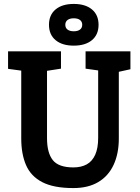

<svg xmlns="http://www.w3.org/2000/svg" viewBox="-20 -952 710 976"><path d="M353 4Q253 4 195 -26Q137 -56 112.5 -112.5Q88 -169 88 -248V-593L21 -602V-691H290V-603L219 -592V-250Q219 -175 248.5 -138Q278 -101 353 -101Q393 -101 421 -116.5Q449 -132 464 -165.5Q479 -199 479 -251V-594L415 -603V-691H643V-600L584 -587V-248Q584 -171 557.5 -114Q531 -57 479.5 -26.5Q428 4 353 4ZM229 -826Q229 -876 262.5 -904Q296 -932 355 -932Q414 -932 447.5 -904Q481 -876 481 -826Q481 -776 447.5 -748Q414 -720 355 -720Q296 -720 262.5 -748Q229 -776 229 -826ZM312 -826Q312 -810 323.5 -801.5Q335 -793 355 -793Q375 -793 386.5 -801.5Q398 -810 398 -826Q398 -842 386.5 -850.5Q375 -859 355 -859Q335 -859 323.5 -850.5Q312 -842 312 -826Z"/></svg>

Font: Kreon Light
Style: Bold
Weight: 700
Version: Version 2.002